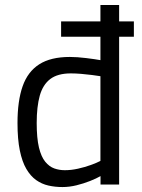

<svg xmlns="http://www.w3.org/2000/svg" viewBox="-20 -738 569 768"><path d="M224.4 -591V-652.4H515.5V-591ZM230 10.2Q200.6 10.2 173.8 4.2Q147.1 -1.8 124.6 -17.7Q102.1 -33.7 85.3 -62.4Q68.5 -91.1 59.3 -136.1Q50 -181.1 50 -246Q50 -334.4 70.5 -392.9Q91 -451.4 137 -480.8Q183 -510.2 259.4 -510.2Q288.3 -510.2 324.7 -505.7Q361.1 -501.2 381.7 -497.4V-717.9H456.5V0H382.1V-33.6Q365.9 -24.2 340.2 -14Q314.5 -3.8 286 3.2Q257.4 10.2 230 10.2ZM239.3 -57.2Q265.2 -57.2 292.1 -63.3Q319 -69.3 342.9 -77.9Q366.9 -86.5 381.7 -94.3V-433.2Q369.1 -435.2 347.9 -438Q326.7 -440.8 304.3 -442.6Q281.8 -444.4 263.4 -444.4Q210.9 -444.4 181.2 -422Q151.5 -399.5 139.1 -355.4Q126.8 -311.4 126.8 -246Q126.8 -185.3 135.8 -147.9Q144.9 -110.6 161 -91Q177.1 -71.4 197.1 -64.3Q217 -57.2 239.3 -57.2Z"/></svg>

Font: Titillium Web
Style: Bold
Weight: 700
Designer: Mohamed Gaber, Accademia di Belle Arti di Urbino
Foundry: Kief Type Foundry, Accademia di Belle Arti di Urbino
Version: Version 3.000